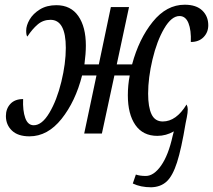

<svg xmlns="http://www.w3.org/2000/svg" viewBox="-20 -566 903 814"><path d="M543 212 556 174Q573 180 598 180Q632 180 663 136Q694 92 712 10L717 -9Q684 10 647 10Q586 10 554 -36Q522 -82 522 -162Q522 -205 530 -246H465L412 0H337L389 -246H328Q300 -136 241 -62Q182 12 105 12Q56 12 30.5 -12.5Q5 -37 5 -74Q5 -105 24 -125.5Q43 -146 78 -146Q76 -97 87 -66Q98 -35 123 -35Q158 -35 189.5 -88Q221 -141 240 -219Q259 -297 259 -363Q259 -482 194 -482Q163 -482 140 -462.5Q117 -443 96 -411Q91 -416 91 -436Q91 -458 105.5 -483Q120 -508 149 -526Q178 -544 219 -544Q280 -544 312 -498Q344 -452 344 -373Q344 -339 338 -293H399L450 -536H527L475 -293H540Q569 -401 627.5 -473.5Q686 -546 763 -546Q812 -546 837.5 -521.5Q863 -497 863 -459Q863 -429 843 -408.5Q823 -388 789 -388Q791 -438 779 -468Q767 -498 741 -498Q707 -498 676 -445Q645 -392 626.5 -314Q608 -236 608 -169Q608 -112 622.5 -81.5Q637 -51 670 -51Q727 -51 771 -123Q776 -113 776 -103Q776 -88 772 -68.5Q768 -49 767 -44Q749 65 730.5 122.5Q712 180 686.5 203.5Q661 227 621 228Q576 228 543 212Z"/></svg>

Font: Noto Serif Cond
Style: Italic
Weight: 400
Width: 3
Italic angle: -12°
Designer: Monotype Design Team
Foundry: Monotype Imaging Inc.
Version: Version 1.001